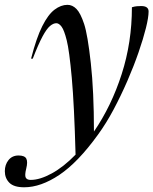

<svg xmlns="http://www.w3.org/2000/svg" viewBox="-103 -542 634 794"><path d="M32.5 -299.5H25.5Q47.5 -385.5 71.8 -433.8Q96 -482 122.5 -502Q149 -522 176 -522Q196.5 -522 213.2 -505Q230 -488 245 -442.5Q259.5 -398.5 272.5 -281.5Q285.5 -164.5 285.5 2Q358 -104 400.2 -235.5Q442.5 -367 442.5 -512Q454 -515.5 462.8 -516.2Q471.5 -517 481 -517Q511.5 -517 511.5 -494.5Q511.5 -470.5 500.5 -426.2Q489.5 -382 470 -325.5Q450.5 -269 424 -208Q397.5 -147 366.8 -89.2Q336 -31.5 302.5 14.5Q219.5 129.5 142.8 181Q66 232.5 -3 232.5Q-45.5 232.5 -64.2 213.8Q-83 195 -83 166Q-83 139 -67.8 120Q-52.5 101 -26.5 101Q-1 101 5.8 114Q12.5 127 5.5 155Q-1.5 183 3.5 192.5Q8.5 202 24 202Q62 202 111 175.2Q160 148.5 209.5 97.5Q204 -107 193.8 -220.5Q183.5 -334 173 -375Q162.5 -417 151.8 -431.5Q141 -446 130 -446Q117.5 -446 103.8 -434.5Q90 -423 73 -391.5Q56 -360 32.5 -299.5Z"/></svg>

Font: Newsreader 72pt
Style: Italic
Weight: 400
Italic angle: -17°
Designer: Hugues Gentile
Foundry: Production Type
Version: Version 1.003; ttfautohint (v1.8.3)